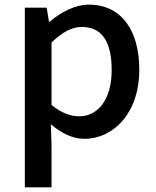

<svg xmlns="http://www.w3.org/2000/svg" viewBox="-20 -584 670 827"><path d="M87 223H202V45L199 -49C245 -9 295 14 343 14C467 14 580 -95 580 -284C580 -454 502 -564 363 -564C301 -564 241 -530 193 -490H191L181 -551H87ZM321 -83C288 -83 245 -96 202 -132V-401C248 -445 289 -468 332 -468C424 -468 461 -397 461 -282C461 -154 401 -83 321 -83Z"/></svg>

Font: Noto Sans JP Medium
Style: Regular
Weight: 500
Designer: Ryoko NISHIZUKA 西塚涼子 (kana, bopomofo & ideographs); Paul D. Hunt (Latin, Greek & Cyrillic); Sandoll Communications 산돌커뮤니
Foundry: Adobe
Version: Version 2.004;hotconv 1.0.118;makeotfexe 2.5.65603